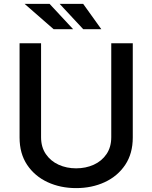

<svg xmlns="http://www.w3.org/2000/svg" viewBox="-20 -948 778 980"><path d="M547.9 -727.3H657.7V-246.1Q657.7 -164.1 619 -106.4Q580.3 -48.7 514.7 -18.3Q449.2 12.1 368.6 12.1Q288.4 12.1 222.8 -18.3Q157.3 -48.7 118.6 -106.4Q79.9 -164.1 79.9 -246.1V-727.3H189.6V-247.9Q189.6 -197.1 214.1 -161.4Q238.6 -125.7 279.3 -107.2Q320 -88.8 368.6 -88.8Q417.6 -88.8 458.5 -107.2Q499.3 -125.7 523.6 -161.4Q547.9 -197.1 547.9 -247.9ZM353.3 -799H253.6L105.5 -928.3H233ZM497.2 -799H404.8L284.4 -928.3H404.5Z"/></svg>

Font: Inter UI Medium
Style: Regular
Weight: 500
Designer: Rasmus Andersson
Foundry: rsms
Version: 3.2;8d6f07862